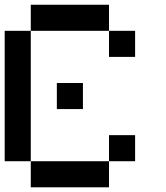

<svg xmlns="http://www.w3.org/2000/svg" viewBox="-20 -798 707 818"><path d="M111.1 -111.1H0V-666.7H111.1ZM555.6 -111.1H444.4V-222.2H555.6ZM555.6 -555.6H444.4V-666.7H555.6ZM444.4 0H111.1V-111.1H444.4ZM444.4 -666.7H111.1V-777.8H444.4ZM333.3 -333.3H222.2V-444.4H333.3Z"/></svg>

Font: Pixeloid Sans
Style: Regular
Weight: 400
Designer: GGBotNet
Foundry: GGBotNet
Version: 0.5